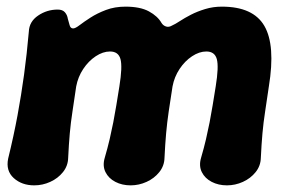

<svg xmlns="http://www.w3.org/2000/svg" viewBox="-20 -539 870 578"><path d="M83.2 19Q45.6 19 21.3 -3Q-3 -25 4.6 -61.8Q21.6 -131.2 32.8 -192Q44 -252.8 52.4 -314.1Q60.8 -375.4 66.8 -443.8Q68 -474 94.7 -492.1Q121.4 -510.2 153.6 -510.2Q168.4 -510.2 175.5 -501.9Q182.6 -493.6 184.2 -482.4Q187 -473.6 189.5 -463.5Q192 -453.4 200.2 -453.4Q206.8 -453.4 219.8 -463.4Q232.8 -473.4 252.7 -486.2Q272.6 -499 299 -509Q325.4 -519 357.8 -519Q402.2 -519 428.4 -504.7Q454.6 -490.4 466.2 -470Q471.2 -462 479.9 -459.2Q488.6 -456.4 498.4 -462.4Q507 -466 521.3 -475.4Q535.6 -484.8 554.6 -494.6Q573.6 -504.4 597.5 -511.7Q621.4 -519 647.8 -519Q742.2 -519 775.9 -460.9Q809.6 -402.8 789.4 -279Q783.4 -237 778.2 -203.6Q773 -170.2 770.1 -137.6Q767.2 -105 765.2 -63.6Q764.6 -39.6 749.5 -20.8Q734.4 -2 711.3 8.5Q688.2 19 663.2 19Q637.6 19 617.3 8.5Q597 -2 587.6 -20.8Q578.2 -39.6 585.2 -63.6Q594.2 -94.4 600.2 -120.3Q606.2 -146.2 611 -170.7Q615.8 -195.2 620.1 -221.6Q624.4 -248 629.4 -279Q639 -338.2 632.7 -361.1Q626.4 -384 601.2 -384Q579.8 -384 558.1 -369.6Q536.4 -355.2 520.6 -331.4Q504.8 -307.6 499.4 -279Q492.8 -237 487.9 -203.6Q483 -170.2 480.1 -137.6Q477.2 -105 475.2 -63.6Q474.6 -39.6 459.5 -20.8Q444.4 -2 421.3 8.5Q398.2 19 373.2 19Q347.6 19 327.3 8.5Q307 -2 297.6 -20.8Q288.2 -39.6 295.2 -63.6Q304.2 -94.4 310.2 -120.3Q316.2 -146.2 321 -170.7Q325.8 -195.2 330.1 -221.6Q334.4 -248 339.4 -279Q349 -338.2 342.7 -361.1Q336.4 -384 311.2 -384Q289.8 -384 268.1 -369.6Q246.4 -355.2 230.6 -331.4Q214.8 -307.6 209.4 -279Q203.4 -237 198.2 -203.6Q193 -170.2 190.1 -137.6Q187.2 -105 185.2 -63.6Q184.6 -39.6 169.5 -20.8Q154.4 -2 131.3 8.5Q108.2 19 83.2 19Z"/></svg>

Font: Winky Sans
Style: Italic
Weight: 400
Italic angle: -8.97852°
Designer: Simon Atzbach
Foundry: typofactur
Version: Version 1.205